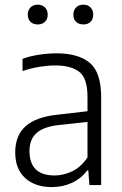

<svg xmlns="http://www.w3.org/2000/svg" viewBox="-20 -772 510 801"><path d="M196 8.5Q126.5 8.5 85 -29.2Q43.5 -67 43.5 -136Q43.5 -206.5 86.8 -245.5Q130 -284.5 224 -294L345 -308V-368.5Q345 -445.5 310.8 -472.2Q276.5 -499 210.5 -499Q181.5 -499 145.8 -493.5Q110 -488 74 -475.5V-526.5Q104.5 -538 143.2 -543.8Q182 -549.5 216.5 -549.5Q307 -549.5 354.5 -509.8Q402 -470 402 -366.5V0H353L348.5 -61H344Q318.5 -27 280 -9.2Q241.5 8.5 196 8.5ZM103 -142Q103 -40 208 -40Q243.5 -40 280 -56.8Q316.5 -73.5 345 -115V-263.5L226.5 -250.5Q161.5 -243.5 132.2 -216.8Q103 -190 103 -142ZM327.5 -670Q309 -670 297.5 -681Q286 -692 286 -710.5Q286 -729.5 297.5 -741Q309 -752.5 327.5 -752.5Q346.5 -752.5 357.8 -741Q369 -729.5 369 -710.5Q369 -692 357.8 -681Q346.5 -670 327.5 -670ZM137.5 -670Q118.5 -670 107.2 -681Q96 -692 96 -710.5Q96 -729.5 107.2 -741Q118.5 -752.5 137.5 -752.5Q156 -752.5 167.5 -741Q179 -729.5 179 -710.5Q179 -692 167.5 -681Q156 -670 137.5 -670Z"/></svg>

Font: Encode Sans SmCnd Lt
Style: Regular
Weight: 300
Width: 4
Designer: Multiple Designers
Foundry: Impallari Type
Version: Version 3.002; ttfautohint (v1.8.3) -l 8 -r 50 -G 200 -x 14 